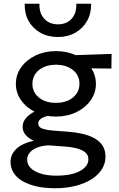

<svg xmlns="http://www.w3.org/2000/svg" viewBox="-20 -777 634 1022"><path d="M273 225Q218 225 174.2 215Q130.5 205 99.5 186.8Q68.5 168.5 52.2 142.5Q36 116.5 36 84.5Q36 58 50 35.8Q64 13.5 91.5 -2.8Q119 -19 159.5 -27.5Q130 -42 115.2 -60.2Q100.5 -78.5 100.5 -102.5Q100.5 -123 112.5 -140.8Q124.5 -158.5 146.2 -172.8Q168 -187 198.2 -196.2Q228.5 -205.5 265 -208L287.5 -165Q255.5 -165 232.2 -159.5Q209 -154 196.2 -143.8Q183.5 -133.5 183.5 -119.5Q183.5 -100.5 204.8 -92.8Q226 -85 262 -82L346 -75.5Q408.5 -70.5 452 -55Q495.5 -39.5 518.5 -12Q541.5 15.5 541.5 57.5Q541.5 93 522.2 123.8Q503 154.5 467.5 177Q432 199.5 382.5 212.2Q333 225 273 225ZM280 158Q359.5 158 405 133.5Q450.5 109 450.5 70.5Q450.5 41 419.2 24.2Q388 7.5 325 3L236 -3.5Q201 -1 176 9.2Q151 19.5 137.8 36Q124.5 52.5 124.5 73.5Q124.5 98.5 143.5 117.5Q162.5 136.5 197.2 147.2Q232 158 280 158ZM277.5 -156.5Q217.5 -156.5 169.2 -179.8Q121 -203 92.8 -242.5Q64.5 -282 64.5 -331Q64.5 -379.5 92.8 -419Q121 -458.5 169.5 -481.8Q218 -505 277.5 -505Q337.5 -505 385.8 -481.8Q434 -458.5 462.2 -419Q490.5 -379.5 490.5 -331Q490.5 -282 462.2 -242.5Q434 -203 386 -179.8Q338 -156.5 277.5 -156.5ZM277.5 -229.5Q314.5 -229.5 342.8 -242.2Q371 -255 387 -277.8Q403 -300.5 403 -331Q403 -376 368.2 -404.2Q333.5 -432.5 277.5 -432.5Q240.5 -432.5 212.2 -419.5Q184 -406.5 168.2 -383.8Q152.5 -361 152.5 -331Q152.5 -286 187.2 -257.8Q222 -229.5 277.5 -229.5ZM355 -414.5 321 -481.5 574 -490 573 -412ZM288.5 -580Q235 -580 194.5 -603Q154 -626 132 -665.8Q110 -705.5 111.5 -757H190Q188 -708 215 -677.8Q242 -647.5 288.5 -647.5Q335 -647.5 361.8 -677.8Q388.5 -708 386 -757H465Q466 -706 443.8 -666Q421.5 -626 381 -603Q340.5 -580 288.5 -580Z"/></svg>

Font: Geologica Cursive Light
Style: Regular
Weight: 300
Designer: Sindre Bremnes, Frode Helland
Foundry: Monokrom Skriftforlag AS
Version: Version 1.010;gftools[0.9.28]